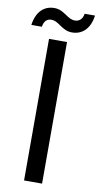

<svg xmlns="http://www.w3.org/2000/svg" viewBox="-124 -944 512 987"><g transform="rotate(10 132.0 -450.0)"><path d="M77 -739V0H171V-739ZM-25 -794H30C34 -824 50 -838 72 -838C113 -838 133 -792 187 -792C240 -792 280 -828 289 -898H235C231 -869 213 -855 191 -855C150 -855 130 -900 77 -900C24 -900 -15 -865 -25 -794Z"/></g></svg>

Font: Malmofest
Style: Regular
Weight: 400
Designer: Jonny Pinhorn (Poppins), Kolossal
Version: Version 1.004;Glyphs 3.1.2 (3151)